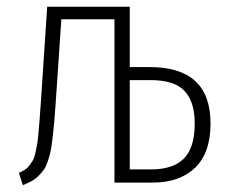

<svg xmlns="http://www.w3.org/2000/svg" viewBox="-20 -542 675 570"><path d="M424.8 -342.8Q605 -342.8 605 -175.8Q605 -87.9 559.1 -43.9Q513.2 0 434.1 0H319.8V-484.9H161.1L162.1 -483.9L145 -231.9Q142.6 -195.8 140.6 -175Q138.7 -154.3 135.7 -129.4Q132.8 -104.5 129.9 -91.3Q127 -78.1 121.6 -62.3Q116.2 -46.4 110.1 -38.1Q104 -29.8 94.7 -20.3Q85.4 -10.7 74.2 -4.6Q63 1.5 47.9 7.8L36.1 -28.8Q45.9 -33.2 53.2 -37.6Q60.5 -42 66.7 -50Q72.8 -58.1 76.9 -64.7Q81.1 -71.3 84.5 -85.4Q87.9 -99.6 89.8 -110.6Q91.8 -121.6 94 -144.5Q96.2 -167.5 97.4 -185.1Q98.6 -202.6 101.1 -235.8L120.1 -522H365.2V-342.8ZM429.2 -39.1Q493.7 -39.1 525.9 -71.3Q558.1 -103.5 558.1 -175.8Q558.1 -239.3 528.1 -271.7Q498 -304.2 426.8 -304.2H365.2V-39.1Z"/></svg>

Font: Fira Sans Compressed ExtraLight
Style: Regular
Weight: 250
Width: 1
Designer: Carrois Corporate & Edenspiekermann AG
Foundry: Carrois Corporate GbR & Edenspiekermann AG
Version: Version 4.203;PS 004.203;hotconv 1.0.88;makeotf.lib2.5.64775